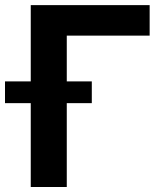

<svg xmlns="http://www.w3.org/2000/svg" viewBox="-62 -748 649 768"><path d="M536.6 -727.5V-605.5H205.1V0H61V-727.5ZM-42 -335.4V-422.4H305.2V-335.4Z"/></svg>

Font: Inter Cardless Tabular Bold
Style: Bold
Weight: 700
Designer: Rasmus Andersson
Foundry: rsms
Version: Version 4.000;git-4fc901f